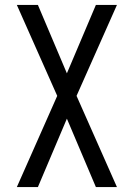

<svg xmlns="http://www.w3.org/2000/svg" viewBox="-20 -755 540 775"><path d="M48 0 211 -368 48 -735H133L250 -459L367 -735H452L289 -368L452 0H367L250 -276L133 0Z"/></svg>

Font: Iosevka Custom
Style: Regular
Weight: 400
Monospace: yes
Designer: Belleve Invis
Foundry: Belleve Invis
Version: Version 32.5.0; ttfautohint (v1.8.4)